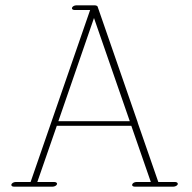

<svg xmlns="http://www.w3.org/2000/svg" viewBox="-20 -697 725 726"><path d="M335.4 -628.9 470.7 -238.8H200.7ZM652.3 -2C652.3 -5.9 647.9 -8.8 642.1 -8.8H578.6L501 -232.4C501 -233.4 501 -233.9 500.5 -234.9L349.1 -671.9C348.1 -674.3 345.7 -675.8 342.3 -676.3C341.3 -676.3 340.3 -676.8 339.4 -676.8H268.1C261.2 -676.8 254.4 -672.9 252.4 -668C250.5 -663.1 254.9 -659.2 261.7 -659.2H320.8L95.7 -8.8H39.1C32.2 -8.8 22.9 -4.4 22.9 2.4C22.9 6.3 26.9 8.8 32.7 8.8H179.2C186 8.8 193.4 4.9 195.3 0C197.3 -4.9 192.4 -8.8 185.5 -8.8H121.1L194.8 -221.2H476.6L550.3 -8.8H495.6C488.8 -8.8 481.9 -4.9 480 0C478 4.9 482.4 8.8 489.3 8.8H635.7C642.6 8.8 652.3 4.4 652.3 -2Z"/></svg>

Font: WireWyrm
Style: Light
Weight: 200
Version: Version 001.000